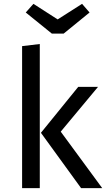

<svg xmlns="http://www.w3.org/2000/svg" viewBox="-20 -979 552 999"><path d="M387 -527H490L296 -294L512 0H402L193 -288ZM95 -739 187 -750V0H95ZM280 -878 407 -959 446 -914 311 -804H250L114 -914L154 -959Z"/></svg>

Font: Fira Sans Variable
Style: Regular
Weight: 400
Designer: Carrois Corporate & Edenspiekermann AG
Foundry: Carrois Corporate GbR & Edenspiekermann AG
Version: Version 4.202